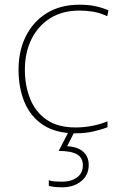

<svg xmlns="http://www.w3.org/2000/svg" viewBox="-20 -558 512 818"><path d="M302 10Q218 10 164 -25.5Q110 -61 84.5 -122.5Q59 -184 59 -261Q59 -342 90.5 -404.5Q122 -467 180 -502.5Q238 -538 319 -538Q355 -538 384.5 -532Q414 -526 442 -514L437 -489Q407 -503 377.5 -508Q348 -513 319 -513Q247 -513 195 -481Q143 -449 114.5 -392Q86 -335 86 -261Q86 -193 108.5 -137Q131 -81 178.5 -48Q226 -15 302 -15Q338 -15 373.5 -22Q409 -29 438 -41V-16Q413 -6 378 2Q343 10 302 10ZM358 145Q358 188 326 214Q294 240 245 240Q211 240 188 234V210Q201 214 213.5 215Q226 216 245 216Q283 216 308 198Q333 180 333 146Q333 114 308 99.5Q283 85 230 85L274 0H299L266 65Q310 67 334 88Q358 109 358 145Z"/></svg>

Font: Noto Sans Syriac Western Thin
Style: Regular
Weight: 100
Designer: Patrick Giasson and the Monotype Design Team
Foundry: Monotype Imaging Inc.
Version: Version 3.000; ttfautohint (v1.8.4.7-5d5b)